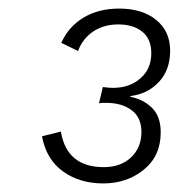

<svg xmlns="http://www.w3.org/2000/svg" viewBox="-20 -755 417 448"><path d="M221 -327Q166 -327 127 -355Q88 -383 78 -437L122 -448Q136 -365 222 -365Q262 -365 286 -388Q310 -411 310 -447Q310 -481 287 -498Q264 -515 228 -515Q225 -515 220.5 -515Q216 -515 211 -514L220 -552Q232 -550 244 -550Q282 -550 307.5 -572Q333 -594 333 -631Q333 -664 312 -681Q291 -698 256 -698Q222 -698 197.5 -681.5Q173 -665 162 -636L123 -655Q140 -693 175 -714Q210 -735 258 -735Q312 -735 344.5 -708.5Q377 -682 377 -637Q377 -592 351 -564Q325 -536 285 -531L284 -529Q313 -524 334 -504Q355 -484 355 -446Q355 -391 315.5 -359Q276 -327 221 -327Z"/></svg>

Font: Work Sans Light
Style: Italic
Weight: 300
Italic angle: -13°
Designer: Wei Huang
Foundry: Wei Huang
Version: Version 2.010; ttfautohint (v1.8.3)